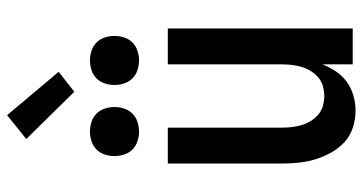

<svg xmlns="http://www.w3.org/2000/svg" viewBox="-260 -752 1020 540"><g transform="rotate(-90 250.0 -482.0)"><path d="M209 8Q185 8 161.5 0.5Q138 -7 120.5 -23Q103 -39 91 -60.5Q79 -82 72 -105Q65 -128 62.5 -152Q60 -176 60 -200V-520H161V-200Q161 -186 162.5 -172Q164 -158 168 -144.5Q172 -131 179.5 -118.5Q187 -106 197.5 -97Q208 -88 222 -84Q236 -80 250 -80Q264 -80 278 -84Q292 -88 302.5 -97Q313 -106 320.5 -118.5Q328 -131 332 -144.5Q336 -158 337.5 -172Q339 -186 339 -200V-520H440V0H339V-85Q331 -65 319 -47Q307 -29 289.5 -16.5Q272 -4 251 2Q230 8 209 8ZM350 -601Q336 -601 322.5 -605.5Q309 -610 299.5 -619.5Q290 -629 285.5 -642.5Q281 -656 281 -670Q281 -684 285.5 -697.5Q290 -711 299.5 -720.5Q309 -730 322.5 -734.5Q336 -739 350 -739Q364 -739 377.5 -734.5Q391 -730 400.5 -720.5Q410 -711 414.5 -697.5Q419 -684 419 -670Q419 -656 414.5 -642.5Q410 -629 400.5 -619.5Q391 -610 377.5 -605.5Q364 -601 350 -601ZM150 -601Q136 -601 122.5 -605.5Q109 -610 99.5 -619.5Q90 -629 85.5 -642.5Q81 -656 81 -670Q81 -684 85.5 -697.5Q90 -711 99.5 -720.5Q109 -730 122.5 -734.5Q136 -739 150 -739Q164 -739 177.5 -734.5Q191 -730 200.5 -720.5Q210 -711 214.5 -697.5Q219 -684 219 -670Q219 -656 214.5 -642.5Q210 -629 200.5 -619.5Q191 -610 177.5 -605.5Q164 -601 150 -601ZM262 -783 129 -918 196 -972 318 -827Z"/></g></svg>

Font: Iosevka Term Semibold
Style: Regular
Weight: 600
Monospace: yes
Designer: Belleve Invis
Foundry: Belleve Invis
Version: Version 31.4.0